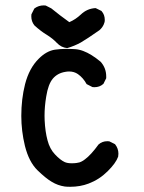

<svg xmlns="http://www.w3.org/2000/svg" viewBox="-20 -698 540 722"><path d="M60.1 -262.2Q60.1 -325.7 74.2 -381.3Q89.8 -441.9 126 -477.5Q154.8 -506.3 186.5 -511.2Q208 -514.2 227.5 -514.2Q247.1 -514.2 262.2 -513.2Q277.3 -512.2 293 -506.3Q323.2 -495.1 358.4 -465.8Q379.4 -442.4 379.4 -410.6Q379.4 -407.7 379.4 -403.8L368.7 -382.3L367.7 -381.8Q354.5 -370.1 335 -370.1Q332 -370.1 327.6 -370.6L305.7 -381.8Q293 -405.3 272.9 -419.4Q258.8 -429.2 239.7 -429.2Q232.9 -429.2 225.1 -427.7Q196.3 -422.9 178.7 -402.3Q161.1 -381.3 153.8 -335Q147.5 -297.4 147.5 -262.7Q147.5 -253.9 147.9 -245.6Q149.9 -203.1 158.7 -170.4Q167 -138.2 186.5 -117.7Q206.5 -96.2 223.6 -88.4Q233.9 -84 249.5 -84Q260.3 -84 268.1 -85.2Q275.9 -86.4 279.1 -87.4Q282.2 -88.4 285.6 -90.1Q289.1 -91.8 292.7 -94Q296.4 -96.2 299.8 -99.1Q322.3 -115.7 350.6 -154.8Q364.3 -167 383.8 -167Q386.7 -167 391.1 -166.5L412.6 -155.8Q425.3 -139.6 425.3 -120.1Q425.3 -115.2 424.3 -108.9Q416 -85 384.8 -54Q353.5 -22.9 313.5 -7.8Q281.7 4.4 244.1 4.4Q231.4 4.4 223.6 3.4Q197.3 -0.5 174.8 -14.2Q152.8 -26.9 121.1 -57.6Q88.9 -88.9 73.7 -149.4Q60.1 -205.6 60.1 -262.2ZM97.7 -636.7Q97.7 -639.6 98.1 -644L108.9 -665.5L109.9 -666.5Q125 -677.7 144.5 -677.7Q147.5 -677.7 151.9 -677.2L172.9 -666.5Q205.1 -640.1 240.7 -614.7Q264.6 -625 284.2 -643.6Q307.1 -665.5 338.4 -667.5H339.8L361.8 -656.7L362.3 -655.8Q374 -642.6 374 -623Q374 -617.7 373 -614.3Q372.1 -610.8 370.1 -606Q364.7 -593.8 354 -584.5Q306.6 -551.3 283.7 -538.1Q260.7 -525.4 232.9 -517.1Q210.4 -519 193.4 -537.1Q178.2 -553.2 156.2 -566.9Q133.3 -580.6 109.4 -602.5Q97.7 -617.2 97.7 -636.7Z"/></svg>

Font: Bakudai
Style: Medium
Weight: 500
Version: Version 1.48